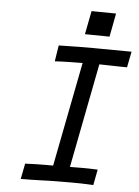

<svg xmlns="http://www.w3.org/2000/svg" viewBox="-56 -851 650 895"><g transform="rotate(5 269.0 -403.0)"><path d="M335.9 -806.6 314.5 -696.8 429.7 -695.3 450.7 -805.2ZM197.3 -633.8 185.5 -558.6C237.8 -561.5 283.2 -561.5 315.4 -562L220.2 -73.7H183.6C155.8 -73.7 131.3 -73.2 89.4 -71.3L75.2 1.5C150.9 1.5 200.7 -2 236.8 -2C265.6 -2 289.6 -2.4 312.5 -2.4C343.3 -2.4 373.5 -2 414.6 0.5L428.7 -72.8C403.8 -74.2 380.9 -74.7 358.9 -74.7C334 -74.7 321.3 -74.2 298.8 -74.2L393.6 -562.5C440.4 -562.5 463.4 -560.1 523.4 -560.1L538.1 -634.3C458.5 -635.3 411.6 -635.7 360.4 -635.7C313.5 -635.7 273.9 -635.7 197.3 -633.8Z"/></g></svg>

Font: Fantasque Sans Mono
Style: RegItalic
Weight: 400
Italic angle: -11°
Monospace: yes
Designer: Jany Belluz
Version: Version 1.6.3